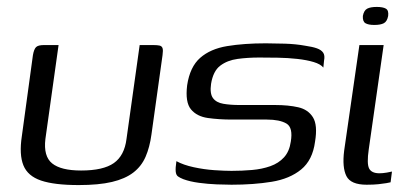

<svg xmlns="http://www.w3.org/2000/svg" viewBox="-20 -529 1183 554"><path d="M149 -399 111 -128Q105 -78 130.5 -57.5Q156 -37 214 -37Q278 -37 308.5 -58.5Q339 -80 345 -128L383 -399Q384 -399 389.5 -399Q395 -399 401.5 -399Q408 -399 414 -399Q420 -399 422 -399Q434 -399 440.5 -397.5Q447 -396 449 -390Q451 -384 449 -370L417 -141Q412 -104 400 -76.5Q388 -49 364.5 -31Q341 -13 303 -4Q265 5 207 5Q137 5 98.5 -8Q60 -21 47.5 -52Q35 -83 43 -136L75 -370Q78 -387 84 -393Q90 -399 107 -399Q118 -399 128 -399Q138 -399 149 -399Z M648 4Q631 4 605.5 3Q580 2 554 -1.5Q528 -5 509 -12Q499 -16 493.5 -20Q488 -24 487 -34Q486 -44 489 -64Q509 -53 539 -46.5Q569 -40 598.5 -38Q628 -36 648 -36Q678 -36 707 -38.5Q736 -41 760 -49.5Q784 -58 799.5 -75Q815 -92 819 -120Q826 -161 806.5 -172.5Q787 -184 750 -184H649Q612 -184 580 -188.5Q548 -193 531 -213.5Q514 -234 520 -283Q528 -336 557.5 -362Q587 -388 635.5 -396Q684 -404 747 -404Q770 -404 802 -403Q834 -402 861 -397Q882 -394 894.5 -389.5Q907 -385 912.5 -377Q918 -369 915 -354L913 -334Q905 -344 885 -350Q865 -356 838 -359Q811 -362 782 -362.5Q753 -363 728 -363Q695 -363 665.5 -359Q636 -355 615.5 -339.5Q595 -324 589 -287Q585 -259 594.5 -246Q604 -233 624.5 -229.5Q645 -226 671 -226H774Q812 -226 840.5 -219.5Q869 -213 883 -190.5Q897 -168 889 -120Q882 -67 849 -40Q816 -13 764 -4.5Q712 4 648 4Z M1038 4Q992 4 979.5 -21Q967 -46 973 -94L1017 -399H1087L1044 -98Q1038 -57 1045 -43Q1052 -29 1075 -29Q1084 -29 1096 -31Q1108 -33 1111 -34L1107 -3Q1103 -2 1094.5 -0.5Q1086 1 1072 2.5Q1058 4 1038 4ZM1060 -457Q1043 -457 1034.5 -462Q1026 -467 1027 -483Q1030 -499 1039.5 -504Q1049 -509 1067 -509Q1085 -509 1093.5 -504Q1102 -499 1100 -483Q1097 -467 1087.5 -462Q1078 -457 1060 -457Z"/></svg>

Font: Genos
Style: Italic
Weight: 400
Italic angle: -8°
Version: Version 1.010